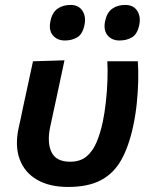

<svg xmlns="http://www.w3.org/2000/svg" viewBox="-20 -747 608 780"><path d="M257 12.5Q181 12.5 130.5 -16.8Q80 -46 60 -99.8Q40 -153.5 55.5 -226.5Q60.5 -248.5 64.5 -266.8Q68.5 -285 72 -303.5Q84.5 -361 94.2 -406Q104 -451 114 -498L242 -502Q224.5 -420 209.5 -350Q194.5 -280 184 -232Q170.5 -168 189.2 -129Q208 -90 265 -90Q305.5 -90 331 -111Q356.5 -132 372 -168.5Q387.5 -205 397.5 -251.5Q405 -287.5 410 -332Q415 -376.5 416.5 -420.2Q418 -464 416 -498H540Q542.5 -463 541.5 -418Q540.5 -373 535.5 -325.5Q530.5 -278 521 -234.5Q503.5 -152.5 472.8 -97.5Q442 -42.5 390 -15Q338 12.5 257 12.5ZM465.5 -582.5Q434.5 -582.5 417 -603.5Q399.5 -624.5 407 -661.5Q414.5 -696.5 436.2 -711.8Q458 -727 488.5 -727Q521.5 -727 537 -703.8Q552.5 -680.5 546 -647Q538.5 -609 517 -595.8Q495.5 -582.5 465.5 -582.5ZM243.5 -582.5Q212.5 -582.5 194.8 -603.5Q177 -624.5 185 -661.5Q192 -696.5 214 -711.8Q236 -727 266.5 -727Q299 -727 314.5 -703.8Q330 -680.5 323.5 -647Q316 -609 294.5 -595.8Q273 -582.5 243.5 -582.5Z"/></svg>

Font: Commissioner SemiBold
Style: Italic
Weight: 600
Italic angle: -12°
Designer: Kostas Bartsokas
Foundry: Kostas Bartsokas
Version: Version 1.000; ttfautohint (v1.8.3)